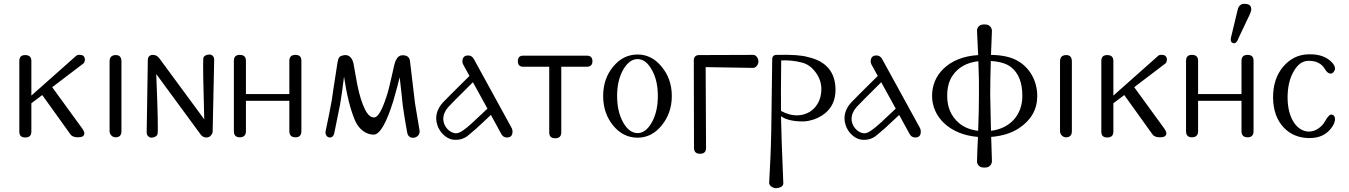

<svg xmlns="http://www.w3.org/2000/svg" viewBox="-20 -718 7054 1004"><path d="M424 -404C424 -420 417 -431 398 -431C389 -432 382 -430 377 -425L144 -218V-399C144 -420 133 -430 112 -430C91 -430 81 -420 81 -399V-30C81 -9 91 1 112 1C133 1 144 -9 144 -30V-178L201 -221L348 -16C355 -5 369 0 388 0C410 0 421 -7 421 -21C421 -27 418 -34 413 -42L253 -262L416 -386C421 -390 423 -396 424 -404Z M615 -397C615 -419 605 -430 586 -430C564 -430 553 -419 553 -397V-32C553 -15 567 0 584 0C605 0 615 -11 615 -32Z M1100 -406C1100 -417 1096 -425 1087 -430C1082 -433 1074 -434 1063 -431C1051 -428 1044 -422 1043 -413C1041 -380 1043 -274 1048 -94L814 -412C805 -425 793 -431 780 -431C764 -431 755 -423 753 -407L747 -25C747 -14 752 -6 761 -1C766 2 773 3 783 0C795 -3 802 -9 804 -18C807 -35 805 -139 797 -331L1029 -15C1037 -4 1047 1 1058 1C1066 1 1073 -1 1078 -5C1087 -13 1091 -21 1092 -29L1100 -406Z M1556 -400C1556 -421 1546 -431 1525 -431C1504 -431 1493 -421 1493 -400V-226H1266V-400C1266 -421 1255 -431 1234 -431C1213 -431 1203 -421 1203 -400V-32C1203 -11 1213 0 1234 0C1255 0 1266 -11 1266 -32V-191H1493V-32C1493 -11 1504 0 1525 0C1546 0 1556 -11 1556 -32Z M2150 -179 2124 -398C2122 -418 2110 -428 2088 -429C2071 -430 2059 -421 2050 -403C2045 -393 2038 -366 2029 -322C2018 -271 2008 -233 1999 -207C1977 -141 1957 -107 1939 -104C1920 -102 1904 -116 1889 -145C1873 -177 1859 -221 1848 -277L1828 -388C1821 -416 1806 -430 1785 -430C1781 -430 1777 -429 1772 -428C1771 -428 1771 -428 1772 -427C1757 -427 1748 -415 1745 -392L1723 -250C1718 -211 1714 -189 1713 -184C1707 -149 1697 -99 1683 -34C1679 -17 1688 1 1705 1C1717 1 1725 -7 1728 -22L1758 -170C1764 -203 1771 -252 1779 -317C1793 -222 1812 -146 1836 -89C1856 -42 1895 -13 1935 -14C1966 -15 2000 -73 2036 -188C2051 -239 2062 -281 2070 -314C2079 -237 2084 -189 2086 -168C2091 -132 2098 -85 2109 -26C2113 -5 2125 5 2146 2C2163 -1 2177 -16 2174 -35Z M2458 -409C2451 -422 2441 -428 2428 -428C2408 -428 2398 -417 2398 -396C2398 -390 2400 -384 2403 -379L2435 -321C2354 -241 2308 -195 2297 -183C2273 -157 2261 -129 2261 -99C2261 -88 2263 -76 2267 -64C2278 -28 2310 5 2346 12C2353 13 2360 13 2367 13C2386 13 2405 7 2422 -5C2426 -8 2443 -22 2473 -48L2547 -117L2601 -18C2608 -5 2618 1 2631 1C2650 1 2660 -9 2660 -30C2660 -36 2659 -42 2656 -48ZM2449 -75C2410 -39 2383 -21 2366 -21C2330 -21 2298 -59 2298 -95C2298 -118 2307 -139 2324 -158C2334 -169 2377 -213 2453 -288L2529 -150Z M3078 -398C3078 -417 3068 -427 3049 -427H2716C2697 -427 2688 -417 2688 -398C2688 -379 2697 -369 2716 -369H2852V-26C2852 -5 2862 5 2883 5C2904 5 2915 -5 2915 -26V-369H3049C3068 -369 3078 -379 3078 -398Z M3493 -216C3493 -276 3475 -327 3440 -369C3405 -412 3363 -433 3314 -433C3264 -433 3221 -412 3186 -369C3151 -327 3134 -276 3134 -216C3134 -156 3151 -105 3186 -62C3221 -19 3264 2 3314 2C3363 2 3405 -19 3440 -62C3475 -105 3493 -156 3493 -216ZM3420 -216C3420 -163 3410 -117 3389 -79C3368 -41 3343 -22 3314 -22C3285 -22 3259 -41 3238 -79C3217 -117 3207 -163 3207 -216C3207 -269 3217 -315 3238 -352C3259 -390 3285 -409 3314 -409C3343 -409 3368 -390 3389 -352C3410 -315 3420 -269 3420 -216Z M3946 -396C3946 -413 3934 -431 3919 -431L3636 -430C3617 -430 3608 -420 3608 -401L3609 55C3609 76 3620 86 3641 86C3662 86 3672 76 3672 55L3670 -367L3917 -363C3932 -362 3946 -380 3946 -396Z M4349 -248C4349 -341 4300 -399 4203 -420C4174 -429 4120 -433 4041 -431C4026 -431 4018 -423 4018 -408L4014 -102L4013 -33C4011 66 4007 157 4002 238C4002 254 4023 266 4038 266C4064 264 4077 255 4076 238C4069 73 4065 -43 4064 -110C4090 -92 4128 -83 4177 -83C4188 -83 4199 -84 4208 -86C4243 -93 4272 -107 4295 -126C4331 -156 4349 -197 4349 -248ZM4275 -252C4275 -172 4222 -118 4153 -115C4122 -114 4093 -122 4064 -138C4063 -196 4064 -284 4065 -402C4102 -404 4138 -400 4173 -391C4201 -384 4225 -367 4245 -340C4265 -313 4275 -284 4275 -252Z M4593 -409C4586 -422 4576 -428 4563 -428C4543 -428 4533 -417 4533 -396C4533 -390 4535 -384 4538 -379L4570 -321C4489 -241 4443 -195 4432 -183C4408 -157 4396 -129 4396 -99C4396 -88 4398 -76 4402 -64C4413 -28 4445 5 4481 12C4488 13 4495 13 4502 13C4521 13 4540 7 4557 -5C4561 -8 4578 -22 4608 -48L4682 -117L4736 -18C4743 -5 4753 1 4766 1C4785 1 4795 -9 4795 -30C4795 -36 4794 -42 4791 -48ZM4584 -75C4545 -39 4518 -21 4501 -21C4465 -21 4433 -59 4433 -95C4433 -118 4442 -139 4459 -158C4469 -169 4512 -213 4588 -288L4664 -150Z M5404 -216C5404 -295 5364 -369 5292 -405C5260 -421 5217 -430 5162 -431L5167 -556C5167 -575 5152 -590 5133 -590H5123C5103 -590 5088 -575 5089 -556L5095 -430C5018 -425 4957 -401 4912 -357C4873 -318 4854 -271 4854 -216C4854 -108 4944 -14 5094 -2C5091 48 5090 90 5089 124C5088 143 5103 158 5123 158H5133C5152 158 5167 143 5167 124L5163 -2C5222 -7 5270 -22 5309 -48C5372 -90 5404 -146 5404 -216ZM5326 -216C5326 -116 5261 -46 5162 -34L5158 -221C5158 -271 5159 -330 5161 -399C5209 -396 5245 -385 5268 -366C5307 -335 5326 -285 5326 -216ZM5099 -221C5099 -175 5098 -113 5095 -34C5053 -39 5019 -53 4993 -76C4953 -111 4933 -158 4933 -216C4933 -259 4942 -294 4960 -321C4989 -365 5035 -391 5096 -398C5099 -325 5100 -266 5099 -221Z M5585 -397C5585 -419 5575 -430 5556 -430C5534 -430 5523 -419 5523 -397V-32C5523 -15 5537 0 5554 0C5575 0 5585 -11 5585 -32Z M6082 -404C6082 -420 6075 -431 6056 -431C6047 -432 6040 -430 6035 -425L5802 -218V-399C5802 -420 5791 -430 5770 -430C5749 -430 5739 -420 5739 -399V-30C5739 -9 5749 1 5770 1C5791 1 5802 -9 5802 -30V-178L5859 -221L6006 -16C6013 -5 6027 0 6046 0C6068 0 6079 -7 6079 -21C6079 -27 6076 -34 6071 -42L5911 -262L6074 -386C6079 -390 6081 -396 6082 -404Z M6535 -400C6535 -421 6525 -431 6504 -431C6483 -431 6472 -421 6472 -400V-226H6245V-400C6245 -421 6234 -431 6213 -431C6192 -431 6182 -421 6182 -400V-32C6182 -11 6192 0 6213 0C6234 0 6245 -11 6245 -32V-191H6472V-32C6472 -11 6483 0 6504 0C6525 0 6535 -11 6535 -32ZM6514 -640C6520 -652 6523 -662 6523 -670C6523 -689 6511 -698 6487 -698C6469 -698 6457 -688 6452 -667L6419 -530C6412 -505 6417 -492 6434 -492C6443 -492 6451 -502 6458 -522Z M6939 -333C6950 -333 6961 -348 6961 -360C6961 -368 6957 -377 6950 -386C6922 -420 6879 -436 6820 -434C6767 -432 6724 -410 6689 -368C6654 -326 6637 -273 6637 -208C6638 -142 6656 -90 6693 -51C6727 -15 6771 3 6824 4C6881 5 6922 -16 6949 -59C6957 -72 6961 -85 6961 -96C6961 -109 6955 -117 6944 -119C6934 -121 6922 -108 6907 -81C6901 -70 6891 -59 6878 -49C6861 -36 6843 -30 6825 -30C6762 -30 6713 -100 6713 -208C6713 -263 6724 -309 6745 -345C6766 -382 6792 -400 6823 -400C6863 -400 6891 -386 6908 -357C6917 -341 6928 -333 6939 -333Z"/></svg>

Font: GFS Decker
Style: Normal
Weight: 400
Foundry: George D. Matthiopoulos
Version: Version 1.000